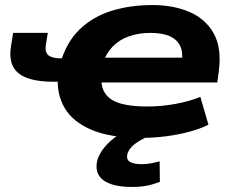

<svg xmlns="http://www.w3.org/2000/svg" viewBox="-20 -534 930 759"><path d="M540 11Q417 11 342.5 -20.5Q268 -52 236 -106.5Q204 -161 209 -228L220 -211H190Q94 -211 52.5 -245Q11 -279 24 -355L32 -404H169L161 -355Q157 -326 172.5 -314.5Q188 -303 227 -303H254L218 -283Q242 -366 293.5 -416.5Q345 -467 419 -490.5Q493 -514 583 -514Q665 -514 728.5 -487Q792 -460 824.5 -402.5Q857 -345 845 -253L839 -208H357L381 -227Q378 -169 420 -141Q462 -113 562 -113Q619 -113 675 -123.5Q731 -134 772 -151L804 -41Q770 -24 726 -12.5Q682 -1 634.5 5Q587 11 540 11ZM575 -404Q530 -404 491.5 -391Q453 -378 426 -350.5Q399 -323 386 -283L372 -306H722L698 -283Q705 -327 692 -353Q679 -379 649.5 -391.5Q620 -404 575 -404ZM502 205Q423 205 387.5 177.5Q352 150 365 98Q378 58 418 22.5Q458 -13 532 -44L575 0Q554 10 534.5 21Q515 32 502 45Q489 58 484 73Q478 96 493 105.5Q508 115 539 115Q558 115 574.5 112Q591 109 611 104L612 185Q586 195 560.5 200Q535 205 502 205Z"/></svg>

Font: Nunito Sans 7pt Expanded ExtraBold
Style: Italic
Weight: 800
Width: 7
Italic angle: -9°
Designer: Vernon Adams
Foundry: Vernon Adams
Version: Version 3.101;gftools[0.9.27]